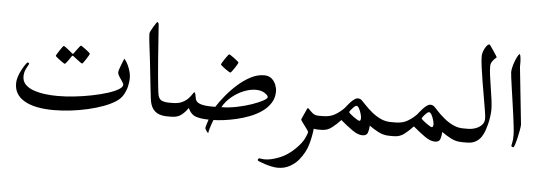

<svg xmlns="http://www.w3.org/2000/svg" viewBox="-60 -938 4033 1439"><g transform="rotate(5 1956.0 -218.5)"><path d="M905.3 -261.2Q905.3 -234.4 897.7 -200.2Q890.1 -166 871.6 -134Q853 -102.1 819.3 -80.6Q782.2 -56.6 729 -36.9Q675.8 -17.1 613.3 -2.7Q550.8 11.7 485.1 19.5Q419.4 27.3 356.9 27.3Q215.3 27.3 137.5 -17.3Q59.6 -62 59.6 -146Q59.6 -173.3 69.6 -202.4Q79.6 -231.4 93.3 -256.3Q106.9 -281.2 118.4 -296.6Q129.9 -312 132.8 -312Q135.3 -312 139.9 -308.8Q144.5 -305.7 144.5 -301.8Q138.2 -291 124.3 -263.9Q110.4 -236.8 110.4 -204.1Q110.4 -167.5 134 -143.6Q157.7 -119.6 197 -106Q236.3 -92.3 283.4 -86.4Q330.6 -80.6 377.4 -80.6Q437.5 -80.6 503.9 -87.9Q570.3 -95.2 633.8 -107.9Q697.3 -120.6 748.5 -136.7Q799.8 -152.8 830.1 -170.9Q860.4 -189 860.4 -206.5Q860.4 -215.8 849.1 -231.9Q837.9 -248 826.4 -265.9Q814.9 -283.7 814.9 -297.4Q814.9 -306.6 822.8 -329.1Q830.6 -351.6 839.6 -373.5Q848.6 -395.5 851.6 -402.8Q874 -378.4 889.6 -336.7Q905.3 -294.9 905.3 -261.2ZM590.8 -417Q590.8 -414.1 584 -401.9Q577.1 -389.6 567.6 -375Q558.1 -360.4 549.8 -349.4Q541.5 -338.4 538.6 -338.4Q536.6 -338.4 526.4 -345.7Q516.1 -353 503.2 -362.8Q490.2 -372.6 480.5 -380.1Q470.7 -387.7 470.2 -388.2Q466.3 -391.1 463.9 -391.1Q461.4 -391.1 458.5 -387.7Q458 -386.7 451.4 -377.2Q444.8 -367.7 436.3 -355.5Q427.7 -343.3 420.2 -334.2Q412.6 -325.2 409.7 -325.2Q407.7 -325.2 396.5 -332.5Q385.3 -339.8 371.8 -349.9Q358.4 -359.9 348.4 -368.4Q338.4 -377 338.4 -379.4Q338.4 -382.3 345.7 -394.8Q353 -407.2 362.8 -421.9Q372.6 -436.5 380.6 -447.3Q388.7 -458 390.6 -458Q394.5 -458 404.8 -450.9Q415 -443.8 426.8 -434.3Q438.5 -424.8 447.3 -417.5Q456.1 -410.2 457 -409.2Q461.4 -404.8 463.4 -404.8Q466.8 -404.8 470.7 -410.6Q471.2 -411.6 478 -420.9Q484.9 -430.2 493.7 -442.1Q502.4 -454.1 509.8 -462.9Q517.1 -471.7 519 -471.7Q522 -471.7 533.2 -464.1Q544.4 -456.5 557.9 -446.5Q571.3 -436.5 581.1 -427.7Q590.8 -418.9 590.8 -417Z M1270 -53.2Q1270 -29.3 1262.7 -14.6Q1255.4 0 1233.4 0H1208Q1174.3 0 1146.2 -10.5Q1118.2 -21 1099.4 -48.1Q1080.6 -75.2 1075.2 -124Q1070.8 -159.2 1065.7 -207Q1060.5 -254.9 1054.7 -308.3Q1048.8 -361.8 1043 -414.6Q1035.2 -479 1028.8 -530.8Q1022.5 -582.5 1022.5 -606.9Q1022.5 -612.3 1029.5 -627Q1036.6 -641.6 1046.4 -658Q1056.2 -674.3 1064.2 -686Q1072.3 -697.8 1074.2 -697.8Q1077.1 -697.8 1081.3 -692.9Q1085.4 -688 1085.9 -678.2Q1089.8 -621.6 1094.5 -556.2Q1099.1 -490.7 1104 -425Q1108.9 -359.4 1114 -302Q1119.1 -244.6 1123.8 -203.9Q1128.4 -163.1 1132.3 -147.9Q1141.1 -119.6 1162.6 -111.6Q1184.1 -103.5 1208 -103.5H1233.4Q1255.9 -103.5 1262.9 -90.1Q1270 -76.7 1270 -53.2Z M2005.4 -257.3Q2005.4 -208 1981.4 -170.2Q1957.5 -132.3 1917.7 -104.2Q1877.9 -76.2 1829.1 -57.1Q1780.3 -38.1 1729.7 -26.4Q1679.2 -14.6 1634 -9Q1588.9 -3.4 1557.1 -2.9Q1553.2 5.4 1546.4 24.9Q1539.6 44.4 1533.7 64.9Q1527.8 85.4 1526.4 97.7Q1523.9 97.7 1517.8 90.6Q1511.7 83.5 1506.8 75Q1502 66.4 1502 61.5Q1502 55.2 1508.5 34.2Q1515.1 13.2 1520.5 -2.9Q1467.3 -2.9 1427.5 -14.9Q1387.7 -26.9 1364.7 -76.7Q1345.7 -46.9 1316.4 -23.4Q1287.1 0 1240.2 0H1215.3Q1189 0 1182.9 -15.6Q1176.8 -31.2 1176.8 -52.2Q1176.8 -74.7 1182.9 -89.1Q1189 -103.5 1215.3 -103.5H1240.2Q1284.7 -103.5 1313.2 -117.7Q1341.8 -131.8 1358.6 -150.4Q1375.5 -168.9 1384 -183.1Q1392.6 -197.3 1396 -197.3Q1402.8 -197.3 1405.5 -181.4Q1408.2 -165.5 1411.1 -152.3Q1415.5 -129.4 1436.5 -118.9Q1457.5 -108.4 1484.6 -105.5Q1511.7 -102.5 1533.7 -102.5H1562Q1587.4 -142.6 1625.2 -188.7Q1663.1 -234.9 1709.2 -276.1Q1755.4 -317.4 1805.9 -343.8Q1856.4 -370.1 1906.7 -370.1Q1942.4 -370.1 1964.1 -351.1Q1985.8 -332 1995.6 -305.7Q2005.4 -279.3 2005.4 -257.3ZM1947.3 -209Q1947.3 -222.2 1920.9 -239.3Q1894.5 -256.3 1854 -256.3Q1812.5 -256.3 1764.6 -237.3Q1716.8 -218.3 1674.8 -183.8Q1632.8 -149.4 1607.9 -104Q1664.6 -104.5 1724.1 -116.7Q1783.7 -128.9 1834.5 -146.5Q1885.3 -164.1 1916.3 -181.2Q1947.3 -198.2 1947.3 -209ZM1706.1 -447.8Q1706.1 -444.8 1699 -432.4Q1691.9 -419.9 1681.9 -404.8Q1671.9 -389.6 1663.1 -378.7Q1654.3 -367.7 1650.9 -367.7Q1648.9 -367.7 1637.5 -375Q1626 -382.3 1612.1 -392.3Q1598.1 -402.3 1587.6 -411.1Q1577.1 -419.9 1577.1 -422.9Q1577.1 -425.8 1584.5 -438.5Q1591.8 -451.2 1602.1 -466.3Q1612.3 -481.4 1620.8 -492.4Q1629.4 -503.4 1631.8 -503.4Q1635.3 -503.4 1647 -495.8Q1658.7 -488.3 1672.4 -478Q1686 -467.8 1696 -459Q1706.1 -450.2 1706.1 -447.8Z M2401.4 -52.2Q2401.4 -36.1 2395.5 -18.1Q2389.6 0 2363.3 0H2337.4Q2328.1 0 2311.5 -3.4Q2305.7 54.7 2288.1 116.5Q2270.5 178.2 2223.6 235.8Q2197.8 267.1 2158 289.3Q2118.2 311.5 2067.9 311.5Q2048.3 311.5 2022.2 306.2Q1996.1 300.8 1971.4 293Q1946.8 285.2 1930.2 278.1Q1913.6 271 1913.6 268.1Q1913.6 264.2 1917.2 258.5Q1920.9 252.9 1923.8 252.9Q1926.3 252.9 1939.2 255.1Q1952.1 257.3 1967.3 257.3Q2012.7 257.3 2075.4 232.4Q2138.2 207.5 2193.4 152.3Q2238.3 107.4 2254.9 70.6Q2271.5 33.7 2271.5 25.9Q2271.5 21.5 2262.5 8.5Q2253.4 -4.4 2241.7 -20Q2230 -35.6 2220.9 -48.1Q2211.9 -60.5 2211.9 -64Q2211.9 -65.9 2217.3 -77.9Q2222.7 -89.8 2230 -105.7Q2237.3 -121.6 2243.2 -134.8Q2249 -147.9 2250.5 -151.9H2259.3Q2272.9 -136.2 2291.7 -119.9Q2310.5 -103.5 2337.4 -103.5H2363.3Q2389.6 -103.5 2395.5 -85.9Q2401.4 -68.4 2401.4 -52.2Z M2945.3 -52.2Q2945.3 -36.1 2939.2 -18.1Q2933.1 0 2907.2 0H2881.8Q2836.4 0 2798.3 -19.8Q2760.3 -39.6 2728 -63Q2726.6 -32.2 2718.5 -9.3Q2710.4 13.7 2678.7 13.7Q2644 13.7 2601.3 -16.6Q2558.6 -46.9 2512.2 -86.4Q2482.4 -53.7 2448 -26.9Q2413.6 0 2371.1 0H2346.2Q2319.8 0 2313.7 -18.1Q2307.6 -36.1 2307.6 -52.2Q2307.6 -68.4 2313.7 -85.9Q2319.8 -103.5 2346.2 -103.5H2371.1Q2424.8 -103.5 2462.2 -125.5Q2499.5 -147.5 2528.3 -177.2Q2529.8 -178.7 2539.6 -191.4Q2549.3 -204.1 2563.5 -219.7Q2577.6 -235.4 2593 -247.1Q2608.4 -258.8 2620.6 -258.8Q2638.7 -258.8 2649.7 -249Q2660.6 -239.3 2685.1 -212.4Q2709 -187 2739.7 -161.9Q2770.5 -136.7 2806.4 -120.1Q2842.3 -103.5 2881.8 -103.5H2907.2Q2933.1 -103.5 2939.2 -85.9Q2945.3 -68.4 2945.3 -52.2ZM2657.7 -111.8Q2657.7 -124.5 2651.6 -146Q2645.5 -167.5 2636 -184.8Q2626.5 -202.1 2616.2 -202.1Q2607.9 -202.1 2595.9 -190.4Q2584 -178.7 2574.5 -166.3Q2564.9 -153.8 2564.9 -152.3Q2564.9 -147.9 2575.7 -138.4Q2586.4 -128.9 2601.1 -118.2Q2615.7 -107.4 2628.7 -99.9Q2641.6 -92.3 2645.5 -92.3Q2652.8 -92.3 2655.3 -99.1Q2657.7 -106 2657.7 -111.8Z M3490.7 -52.2Q3490.7 -36.1 3484.6 -18.1Q3478.5 0 3452.6 0H3427.2Q3381.8 0 3343.8 -19.8Q3305.7 -39.6 3273.4 -63Q3272 -32.2 3263.9 -9.3Q3255.9 13.7 3224.1 13.7Q3189.5 13.7 3146.7 -16.6Q3104 -46.9 3057.6 -86.4Q3027.8 -53.7 2993.4 -26.9Q2959 0 2916.5 0H2891.6Q2865.2 0 2859.1 -18.1Q2853 -36.1 2853 -52.2Q2853 -68.4 2859.1 -85.9Q2865.2 -103.5 2891.6 -103.5H2916.5Q2970.2 -103.5 3007.6 -125.5Q3044.9 -147.5 3073.7 -177.2Q3075.2 -178.7 3085 -191.4Q3094.7 -204.1 3108.9 -219.7Q3123 -235.4 3138.4 -247.1Q3153.8 -258.8 3166 -258.8Q3184.1 -258.8 3195.1 -249Q3206.1 -239.3 3230.5 -212.4Q3254.4 -187 3285.2 -161.9Q3315.9 -136.7 3351.8 -120.1Q3387.7 -103.5 3427.2 -103.5H3452.6Q3478.5 -103.5 3484.6 -85.9Q3490.7 -68.4 3490.7 -52.2ZM3203.1 -111.8Q3203.1 -124.5 3197 -146Q3190.9 -167.5 3181.4 -184.8Q3171.9 -202.1 3161.6 -202.1Q3153.3 -202.1 3141.4 -190.4Q3129.4 -178.7 3119.9 -166.3Q3110.4 -153.8 3110.4 -152.3Q3110.4 -147.9 3121.1 -138.4Q3131.8 -128.9 3146.5 -118.2Q3161.1 -107.4 3174.1 -99.9Q3187 -92.3 3190.9 -92.3Q3198.2 -92.3 3200.7 -99.1Q3203.1 -106 3203.1 -111.8Z M3625.5 -261.7Q3625.5 -241.7 3621.3 -210Q3617.2 -178.2 3610.4 -152.3Q3605 -131.3 3596.4 -105.2Q3587.9 -79.1 3572 -54.9Q3556.2 -30.8 3529.8 -15.4Q3503.4 0 3462.4 0H3437Q3410.6 0 3404.5 -15.1Q3398.4 -30.3 3398.4 -52.2Q3398.4 -71.3 3404.5 -87.4Q3410.6 -103.5 3437 -103.5H3462.4Q3490.7 -103.5 3518.8 -113Q3546.9 -122.6 3565.7 -142.1Q3584.5 -161.6 3584.5 -191.4Q3584.5 -207 3577.9 -249Q3571.3 -291 3561.3 -347.4Q3551.3 -403.8 3541.5 -463.1Q3531.7 -522.5 3524.9 -573.7Q3518.1 -625 3518.1 -656.2Q3518.1 -672.9 3526.1 -694.3Q3534.2 -715.8 3546.1 -731.7Q3558.1 -747.6 3569.8 -747.6Q3570.8 -747.6 3580.1 -734.4Q3589.4 -721.2 3601.3 -703.6Q3613.3 -686 3622.1 -672.1Q3630.9 -658.2 3630.9 -656.7Q3630.9 -654.8 3620.1 -645.8Q3609.4 -636.7 3598.6 -620.8Q3587.9 -605 3587.9 -583Q3587.9 -555.7 3593.5 -513.4Q3599.1 -471.2 3606.7 -424.1Q3614.3 -377 3619.9 -334Q3625.5 -291 3625.5 -261.7Z M3856.4 -168.9Q3856.4 -156.7 3851.6 -128.7Q3846.7 -100.6 3839.6 -70.1Q3832.5 -39.6 3825.4 -17.6Q3818.4 4.4 3813.5 4.4Q3798.3 4.4 3798.3 -7.3Q3798.3 -10.7 3803 -30.3Q3807.6 -49.8 3807.6 -85.9Q3807.6 -105 3803.5 -144Q3799.3 -183.1 3792.5 -232.9Q3785.6 -282.7 3778.1 -334.7Q3770.5 -386.7 3763.9 -433.1Q3757.3 -479.5 3752.9 -512Q3748.5 -544.4 3748.5 -554.2Q3748.5 -569.8 3753.7 -591.8Q3758.8 -613.8 3767.1 -636Q3775.4 -658.2 3784.4 -675Q3793.5 -691.9 3801.3 -696.3Q3805.7 -689.9 3808.3 -671.6Q3811 -653.3 3811 -642.6V-599.1Z"/></g></svg>

Font: Scheherazade New Medium
Style: Regular
Weight: 500
Designer: SIL International
Foundry: SIL International
Version: Version 4.000